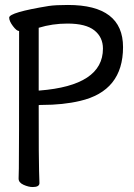

<svg xmlns="http://www.w3.org/2000/svg" viewBox="-20 -737 540 774"><path d="M112 17Q95 17 75 8Q55 -1 55 -17Q55 -29 56 -58.5Q57 -88 57 -612Q47 -612 32 -632Q17 -652 17 -666Q17 -687 177 -713Q204 -717 254 -717Q476 -717 476 -547Q476 -370 302 -330Q234 -314 149 -314Q136 -314 136 -313V-312Q136 -81 137.5 -48.5Q139 -16 139 1Q139 17 112 17ZM136 -372H139Q395 -392 395 -541Q395 -587 360.5 -614.5Q326 -642 252 -642Q191 -642 136 -625Z"/></svg>

Font: LXGW WenKai Mono Medium
Style: Regular
Weight: 500
Monospace: yes
Designer: LXGW / Fontworks Inc.
Foundry: LXGW / Fontworks Inc.
Version: Version 1.520; June 14, 2025